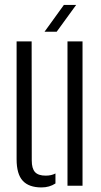

<svg xmlns="http://www.w3.org/2000/svg" viewBox="-20 -772 421 798"><path d="M49 -110V-600H111.5L112 -105Q112 -71.5 125.5 -56.8Q139 -42 170 -42Q193.5 -42 210.5 -51V-9.5Q185.5 7 152.5 7Q100 7 74.5 -20.8Q49 -48.5 49 -110ZM260.5 0V-600H323V0ZM165 -640 245.5 -751.5H296.5L215.5 -640Z"/></svg>

Font: Big Shoulders Stencil Text Light
Style: Regular
Weight: 300
Designer: Patric King
Foundry: XO Type Co
Version: Version 1.000